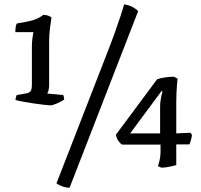

<svg xmlns="http://www.w3.org/2000/svg" viewBox="-20 -775 933 891"><path d="M213 -286Q208 -286 186 -288.5Q164 -291 136.5 -295Q109 -299 85.5 -303.5Q62 -308 52 -311Q52 -316 54 -323.5Q56 -331 58 -334L98 -341Q114 -343 121 -350.5Q128 -358 128 -384V-561Q128 -579 130.5 -598Q133 -617 135 -626H51Q51 -635 52.5 -647.5Q54 -660 58 -666Q92 -671 124.5 -679Q157 -687 181 -706Q192 -706 203 -702.5Q214 -699 219 -693Q216 -677 212 -645Q208 -613 208 -583V-382Q208 -368 205.5 -357Q203 -346 199 -341L273 -334Q275 -331 276 -325.5Q277 -320 278 -313Q265 -304 244.5 -295Q224 -286 213 -286ZM303 96Q284 96 268 89.5Q252 83 242 76L471 -513Q494 -571 511 -618.5Q528 -666 539.5 -701Q551 -736 556 -755Q580 -751 597 -741.5Q614 -732 621 -723ZM730 3Q728 3 722.5 0.5Q717 -2 713 -4Q716 -12 720.5 -31Q725 -50 725 -70V-104H547Q540 -107 530.5 -119.5Q521 -132 518 -150L709 -407Q722 -412 744 -415.5Q766 -419 787 -419L804 -410Q803 -401 801.5 -383.5Q800 -366 799 -345Q798 -324 798 -305V-156L864 -159L871 -149Q870 -140 866.5 -126.5Q863 -113 859 -105H798V-9Q792 -7 779.5 -4Q767 -1 753.5 1Q740 3 730 3ZM584 -156H723V-279Q723 -294 725 -308Q727 -322 729.5 -333Q732 -344 734 -350L730 -353Z"/></svg>

Font: Texturina 12pt
Style: Regular
Weight: 400
Designer: Guillermo Torres Carreño
Foundry: Omnibus-Type
Version: Version 1.002